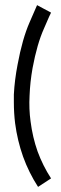

<svg xmlns="http://www.w3.org/2000/svg" viewBox="-20 -731 240 751"><path d="M128.9 0Q92.8 -55.7 70.3 -118.2Q47.9 -181.6 39.1 -249Q34.2 -289.1 34.2 -331.1Q34.2 -345.7 34.2 -361.3Q37.1 -418 48.8 -478.5Q67.4 -579.1 95.7 -643.6Q124 -708 125 -710.9Q143.6 -701.2 179.7 -681.6Q170.9 -686.5 152.3 -696.3Q161.1 -691.4 179.7 -681.6Q178.7 -681.6 152.3 -620.1Q125 -559.6 107.4 -464.8Q97.7 -410.2 95.7 -357.4Q92.8 -304.7 99.6 -255.9Q107.4 -194.3 127 -138.7Q147.5 -83 179.7 -33.2Q163.1 -22.5 128.9 0Z"/></svg>

Font: Citrica
Style: Regular
Weight: 400
Designer: Mario Otalvaro
Version: Version 1.0